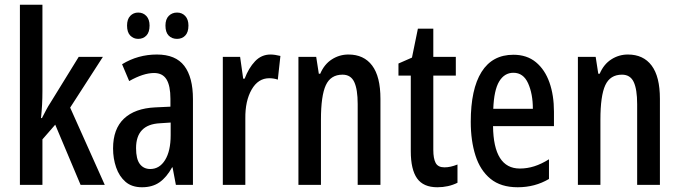

<svg xmlns="http://www.w3.org/2000/svg" viewBox="-20 -780 2865 810"><path d="M159 -396Q159 -365 157.5 -338Q156 -311 153 -282H157Q167 -301 175 -316.5Q183 -332 193 -347L312 -540H414L276 -326L422 0H320L213 -254L159 -192V0H64V-760H159Z M642 -550Q721 -550 757.5 -502Q794 -454 794 -362V0H722L708 -74H706Q683 -32 653 -11Q623 10 579 10Q536 10 509.5 -13Q483 -36 470 -73.5Q457 -111 457 -154Q457 -236 503 -279.5Q549 -323 635 -327L699 -330V-363Q699 -418 682.5 -445Q666 -472 630 -472Q585 -472 525 -438L495 -509Q562 -550 642 -550ZM655 -260Q554 -255 554 -155Q554 -109 570 -88Q586 -67 614 -67Q653 -67 676.5 -105Q700 -143 700 -210V-263ZM516 -672Q516 -699 529.5 -713Q543 -727 563 -727Q584 -727 597.5 -712.5Q611 -698 611 -672Q611 -644 597.5 -630Q584 -616 563 -616Q543 -616 529.5 -630Q516 -644 516 -672ZM678 -672Q678 -699 692 -713Q706 -727 727 -727Q748 -727 761.5 -712.5Q775 -698 775 -672Q775 -644 761.5 -630Q748 -616 727 -616Q705 -616 691.5 -630Q678 -644 678 -672Z M1121 -550Q1130 -550 1140.5 -548.5Q1151 -547 1163 -544L1152 -444Q1144 -447 1134.5 -448.5Q1125 -450 1116 -450Q1069 -450 1041.5 -402Q1014 -354 1015 -280V0H920V-540H993L1006 -448H1012Q1029 -493 1056 -521.5Q1083 -550 1121 -550Z M1450 -550Q1515 -550 1550 -503.5Q1585 -457 1585 -363V0H1489V-341Q1489 -403 1474.5 -434Q1460 -465 1425 -465Q1375 -465 1354.5 -420.5Q1334 -376 1334 -275V0H1239V-540H1314L1325 -469H1331Q1348 -509 1380 -529.5Q1412 -550 1450 -550Z M1855 -74Q1868 -74 1881.5 -77Q1895 -80 1910 -86V-9Q1872 10 1825 10Q1766 10 1739.5 -27.5Q1713 -65 1713 -142V-461H1661V-512L1718 -537L1743 -659H1808V-540H1903V-461H1808V-148Q1808 -111 1818 -92.5Q1828 -74 1855 -74Z M2146 -549Q2203 -549 2241 -517.5Q2279 -486 2298 -432Q2317 -378 2317 -309V-248H2060Q2062 -69 2173 -69Q2204 -69 2234 -78.5Q2264 -88 2296 -108V-25Q2237 10 2164 10Q2093 10 2049.5 -25.5Q2006 -61 1986 -123.5Q1966 -186 1966 -266Q1966 -404 2011.5 -476.5Q2057 -549 2146 -549ZM2146 -473Q2108 -473 2086 -436.5Q2064 -400 2061 -321H2228Q2228 -384 2208 -428.5Q2188 -473 2146 -473Z M2629 -550Q2694 -550 2729 -503.5Q2764 -457 2764 -363V0H2668V-341Q2668 -403 2653.5 -434Q2639 -465 2604 -465Q2554 -465 2533.5 -420.5Q2513 -376 2513 -275V0H2418V-540H2493L2504 -469H2510Q2527 -509 2559 -529.5Q2591 -550 2629 -550Z"/></svg>

Font: Noto Sans Gurmukhi ExtraCondensed Medium
Style: Regular
Weight: 500
Width: 2
Designer: Jelle Bosma - Monotype Design Team
Foundry: Monotype Imaging Inc.
Version: Version 2.004; ttfautohint (v1.8.4.7-5d5b)